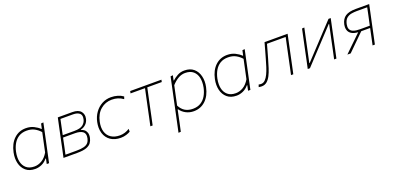

<svg xmlns="http://www.w3.org/2000/svg" viewBox="2 -1340 4857 2369"><g transform="rotate(-20 2430.0 -155.0)"><path d="M403.5 0Q406.5 -14 409.5 -28.5L418 -68H412Q378.5 -27.5 336.2 -9.2Q294 9 252 9Q175.5 9 129.2 -30.8Q83 -70.5 67.5 -135.5Q60 -167 60 -201.5Q60 -237 68 -275Q90.5 -383 154.5 -443.5Q218.5 -504 310 -504Q368 -504 414 -481.2Q460 -458.5 489 -429H495L509 -494L540 -497Q527.5 -439.5 516.5 -386.5Q505 -333 492 -271.5L440 -28.5Q437 -14 434 0ZM253 -23Q302 -23 349.5 -50.8Q397 -78.5 433 -140L486 -389Q453 -426.5 410.5 -449.2Q368 -472 310 -472Q249.5 -472 206.8 -445.8Q164 -419.5 137.5 -374Q111 -328.5 99 -271Q91 -233 91 -199Q91 -172 96 -147Q107.5 -90.5 146.5 -56.8Q185.5 -23 253 -23Z M623.5 0Q635.5 -56.5 647 -109Q658 -161 670.5 -221L681 -270.5Q694 -332 705.2 -385Q716.5 -438 728.5 -494H918.5Q998 -494 1030 -454Q1053 -425 1053 -388Q1053 -374 1049.5 -359Q1040.5 -318 1012 -291Q983.5 -264 944.5 -254.5L943.5 -249.5Q964.5 -246 984 -230.8Q1003.5 -215.5 1013.5 -188Q1018.5 -173 1018.5 -155Q1018.5 -138.5 1014.5 -119.5Q1007.5 -86.5 988.2 -59.2Q969 -32 926.2 -16Q883.5 0 805.5 0ZM752.5 -465Q742 -416.5 732.5 -370.5Q723 -325.5 712 -274L710.5 -267H861.5Q941.5 -267 976 -294.5Q1010.5 -322 1019 -363Q1022.5 -378 1022.5 -391Q1022.5 -423 1002 -440.5Q973 -465 916.5 -465ZM660 -29H805.5Q868.5 -29 905 -39.5Q941.5 -50 959.2 -71.2Q977 -92.5 984 -125Q987.5 -141.5 987.5 -155.5Q987.5 -191.5 964 -211Q931 -238 859.5 -238H704.5L701 -222.5Q690 -169.5 680.5 -124Q670.5 -78.5 660 -29Z M1375.5 9Q1295 9 1242 -27.8Q1189 -64.5 1169 -128.5Q1158 -163.5 1158 -203.5Q1158 -236.5 1165.5 -273Q1179.5 -341 1216.8 -393Q1254 -445 1308.2 -474.5Q1362.5 -504 1427.5 -504Q1473.5 -504 1515 -491.5Q1556.5 -479 1586.5 -457L1575.5 -425Q1540.5 -450 1505 -461Q1469.5 -472 1426.5 -472Q1343.5 -472 1280.5 -418.8Q1217.5 -365.5 1196.5 -267Q1189 -231 1189 -199.5Q1189 -165.5 1198 -137Q1215.5 -82 1261.2 -52.5Q1307 -23 1375.5 -23Q1409.5 -23 1441.8 -33.5Q1474 -44 1501.5 -62V-25Q1481.5 -12.5 1448 -1.8Q1414.5 9 1375.5 9Z M1764 0Q1776 -56.5 1787.5 -109Q1798.5 -161 1811 -221L1821.5 -270.5Q1833 -325.5 1842.8 -371Q1852.5 -416.5 1863 -465H1673L1679 -494H2089L2083 -465H1893Q1882.5 -416.5 1872.8 -371Q1863 -325.5 1851.5 -270.5L1841 -221Q1828.5 -161 1817.5 -109Q1806 -56.5 1794 0Z M2063 194Q2075 137.5 2086.5 84.5Q2098 31.5 2110.5 -28.5L2162 -271Q2171.5 -315.5 2184 -373.5Q2196 -431 2209.5 -494L2240.5 -497L2226.5 -433H2232.5Q2259.5 -458.5 2300 -481.2Q2340.5 -504 2391.5 -504Q2468 -504 2514 -464.2Q2560 -424.5 2575.5 -360Q2583.5 -327.5 2583.5 -292.5Q2583.5 -257.5 2575.5 -220Q2553 -112 2489 -51.5Q2425 9 2333.5 9Q2278 9 2232 -15Q2186 -39 2157.5 -80H2151.5L2141 -28.5Q2128.5 31 2117.5 83.5Q2106 135.5 2094 192ZM2333.5 -23Q2394 -23 2436.8 -49.2Q2479.5 -75.5 2506 -121Q2532.5 -166.5 2544.5 -224Q2552 -261.5 2552 -295Q2552 -323 2547 -348.5Q2535.5 -404.5 2496.8 -438.2Q2458 -472 2390.5 -472Q2343.5 -472 2299.8 -447Q2256 -422 2214.5 -376L2161.5 -127Q2190 -72.5 2232.5 -47.8Q2275 -23 2333.5 -23Z M3047 0Q3050 -14 3053 -28.5L3061.5 -68H3055.5Q3022 -27.5 2979.8 -9.2Q2937.5 9 2895.5 9Q2819 9 2772.8 -30.8Q2726.5 -70.5 2711 -135.5Q2703.5 -167 2703.5 -201.5Q2703.5 -237 2711.5 -275Q2734 -383 2798 -443.5Q2862 -504 2953.5 -504Q3011.5 -504 3057.5 -481.2Q3103.5 -458.5 3132.5 -429H3138.5L3152.5 -494L3183.5 -497Q3171 -439.5 3160 -386.5Q3148.5 -333 3135.5 -271.5L3083.5 -28.5Q3080.5 -14 3077.5 0ZM2896.5 -23Q2945.5 -23 2993 -50.8Q3040.5 -78.5 3076.5 -140L3129.5 -389Q3096.5 -426.5 3054 -449.2Q3011.5 -472 2953.5 -472Q2893 -472 2850.2 -445.8Q2807.5 -419.5 2781 -374Q2754.5 -328.5 2742.5 -271Q2734.5 -233 2734.5 -199Q2734.5 -172 2739.5 -147Q2751 -90.5 2790 -56.8Q2829 -23 2896.5 -23Z M3225.5 7Q3219 7 3206.5 6Q3194 5 3185.5 3L3196 -27.5Q3204 -25.5 3213 -24.5Q3222 -23.5 3227 -23.5Q3258 -23.5 3281.8 -47.2Q3305.5 -71 3324.2 -110.2Q3343 -149.5 3358 -196.8Q3373 -244 3386 -291Q3400.5 -341.5 3415 -393Q3429 -444.5 3443 -494H3746Q3734 -438 3722.8 -385Q3711.5 -332 3698.5 -270.5L3688 -221Q3675.5 -161 3664.5 -109Q3653 -56.5 3641 0H3611Q3623 -56.5 3634.5 -109Q3645.5 -161 3658 -221L3668.5 -270.5Q3680 -325.5 3689.8 -371Q3699.5 -416.5 3710 -465H3464.5Q3452 -419.5 3439.5 -375Q3426.5 -330 3413 -282Q3397 -225.5 3380.5 -173.8Q3364 -122 3343 -81.2Q3322 -40.5 3293.5 -16.8Q3265 7 3225.5 7Z M3830.5 0Q3842.5 -56.5 3854 -109Q3865 -161 3877.5 -221L3888 -270.5Q3901 -332 3912.2 -385Q3923.5 -438 3935.5 -494L3966 -496Q3954 -439.5 3942.5 -386Q3931 -332 3918 -270.5L3873.5 -61.5H3878.5L4058 -253.5Q4113 -312.5 4170 -373.5Q4227 -434 4283 -494H4312Q4300 -438 4288.8 -385Q4277.5 -332 4264.5 -270.5L4254 -221Q4241.5 -161 4230.5 -109Q4219 -56.5 4207 0H4177Q4189 -56.5 4200.5 -109Q4211.5 -161 4224 -221L4269 -433H4264L4087.5 -244Q4031.5 -184.5 3974 -122.8Q3916.5 -61 3859.5 0Z M4351 0Q4394.5 -42.5 4423.5 -71Q4460 -106 4495 -140L4571 -214Q4513.5 -217.5 4482.8 -238.5Q4452 -259.5 4443 -292Q4438 -309.5 4438 -328.5Q4438 -344 4441.5 -361Q4457 -432.5 4504.2 -463.2Q4551.5 -494 4641 -494H4817Q4805 -438 4794 -385Q4782.5 -332 4769.5 -271L4759 -221Q4746.5 -161 4735.5 -109Q4724 -56.5 4712 0H4682Q4693.5 -53.5 4704 -103.2Q4714.5 -153 4726.5 -210L4727 -212.5H4610L4536 -139.5Q4501 -105 4465.5 -70Q4429.5 -34.5 4394.5 0ZM4604.5 -240.5H4733L4739.5 -271.5Q4751 -324.5 4761 -371Q4770.5 -417.5 4780.5 -465H4641.5Q4609 -465 4573.8 -459.2Q4538.5 -453.5 4510.5 -430.5Q4482.5 -407.5 4471.5 -356Q4468 -338.5 4468 -324Q4468 -305.5 4474 -292Q4485 -268.5 4507.5 -257.5Q4530 -246.5 4556.5 -243.5Q4583 -240.5 4604.5 -240.5Z"/></g></svg>

Font: Heraclito Thin
Style: Italic
Weight: 100
Italic angle: -12°
Designer: Kostas Bartsokas (font) & Cristiano Sobral (main changes)
Foundry: Kostas Bartsokas (font) & Cristiano Sobral (main changes)
Version: Version 1.00;July 8, 2020;FontCreator 13.0.0.2655 64-bit